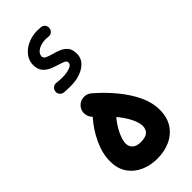

<svg xmlns="http://www.w3.org/2000/svg" viewBox="-305 -958 1060 1060"><g transform="rotate(-45 224.5 -428.0)"><path d="M24.4 -118.2Q24.4 -177.7 53.5 -241.2Q82.5 -304.7 130.9 -359.4Q112.3 -377 110.6 -403.3Q108.9 -429.7 126 -449.2Q143.1 -469.2 170.2 -471.2Q197.3 -473.1 217.3 -456.1Q274.9 -406.7 320.8 -351.1Q366.7 -295.4 393.6 -238.3Q420.4 -181.2 420.4 -125.5Q420.4 -64.9 393.3 -24.4Q366.2 16.1 321 36.6Q275.9 57.1 220.7 57.1Q167 57.1 122.3 37.1Q77.6 17.1 51 -21.7Q24.4 -60.5 24.4 -118.2ZM154.8 -126.5Q154.8 -103 170.7 -87.6Q186.5 -72.3 220.7 -72.3Q258.3 -72.3 274.7 -87.4Q291 -102.5 291 -128.9Q291 -153.3 273.7 -189.2Q256.3 -225.1 222.2 -266.6Q189.9 -228.5 172.4 -189.7Q154.8 -150.9 154.8 -126.5ZM308.1 -874.5Q306.6 -860.8 296.6 -852.1Q286.6 -843.3 272.5 -844.7Q262.2 -846.2 252 -846.2Q215.3 -846.2 191.2 -831.3Q167 -816.4 167 -794.9Q167 -780.8 181.9 -773.9Q196.8 -767.1 218.3 -761.2Q239.3 -755.9 262 -746.8Q284.7 -737.8 300.3 -719.5Q315.9 -701.2 315.9 -667.5Q315.9 -621.1 272.9 -593Q230 -564.9 164.6 -564.9Q149.4 -564.9 136.7 -565.4Q124 -565.9 113.3 -566.9Q99.6 -568.4 90.8 -579.3Q82 -590.3 84 -604Q85.9 -618.2 96.7 -627Q107.4 -635.7 121.6 -633.8Q131.8 -632.8 143.1 -631.8Q154.3 -630.9 166 -630.9Q197.3 -630.9 222.9 -639.4Q248.5 -647.9 248.5 -666Q248.5 -677.2 235.4 -683.6Q222.2 -689.9 202.1 -695.8Q181.2 -701.7 157.5 -711.4Q133.8 -721.2 116.9 -740.5Q100.1 -759.8 100.1 -793.9Q100.1 -827.1 120.4 -854Q140.6 -880.9 175.3 -896.7Q210 -912.6 252 -912.6Q263.2 -912.6 278.3 -911.1Q292.5 -910.2 301 -899.4Q309.6 -888.7 308.1 -874.5Z"/></g></svg>

Font: Mikhak Bold
Style: Regular
Weight: 700
Designer: Amin Abedi
Version: Version 3.3